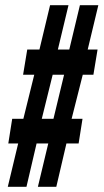

<svg xmlns="http://www.w3.org/2000/svg" viewBox="-20 -720 399 740"><path d="M69 -432 85 -529H132L173 -700H244L203 -529H247L288 -700H359L318 -529H356L340 -432H299L256 -262H298L283 -167H236L197 0H126L166 -167H121L82 0H10L50 -167H12L27 -262H70L112 -432ZM183 -432 141 -262H186L227 -432Z"/></svg>

Font: Georama ExtraCondensed SemiBold
Style: Italic
Weight: 600
Width: 2
Italic angle: -9°
Designer: Jean-Baptiste Levee
Foundry: Production Type
Version: Version 1.000